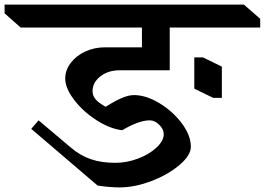

<svg xmlns="http://www.w3.org/2000/svg" viewBox="-130 -806 1153 836"><path d="M1003 -686H609V-500H391Q341 -500 307 -473.5Q273 -447 273 -409Q273 -390 285.5 -374.5Q298 -359 330 -341Q373 -368 402 -380Q431 -392 453 -392Q506 -392 564.5 -356.5Q623 -321 662 -268.5Q701 -216 701 -167Q701 -130 652 -88Q603 -46 530 -18Q457 10 391 10Q348 10 295 2L6 -245L38 -282L179 -163Q220 -128 266.5 -112.5Q313 -97 372 -97Q422 -97 471 -115.5Q520 -134 551.5 -163.5Q583 -193 583 -222Q583 -243 563.5 -262.5Q544 -282 522 -282Q475 -282 402 -239Q349 -245 290.5 -282.5Q232 -320 193 -371Q154 -422 154 -464Q154 -500 177.5 -531.5Q201 -563 241 -581.5Q281 -600 327 -600H488V-686H-40L-110 -748V-786H932L1003 -724ZM836 -516V-380H798L716 -420V-556H754Z"/></svg>

Font: Inknut Antiqua
Style: Regular
Weight: 400
Designer: Claus Eggers Sørensen
Foundry: Claus Eggers Sørensen
Version: Version 1.003; ttfautohint (v1.8.2) -l 8 -r 50 -G 200 -x 14 